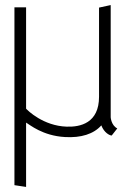

<svg xmlns="http://www.w3.org/2000/svg" viewBox="-20 -530 517 758"><path d="M37 -501V201L83 208V-46C97 -38 148 6 236 11C300 15 350 -1 380 -35C391 -6 413 5 421 5L443 -23C419 -35 417 -67 417 -67V-510L371 -500V-148C371 -44 297 -28 243 -30C151 -33 89 -94 83 -101V-501Z"/></svg>

Font: Advent Pro
Style: Light
Weight: 300
Designer: Andreas Kalpakidis
Foundry: Andreas Kalpakidis
Version: Version 2.002 2007